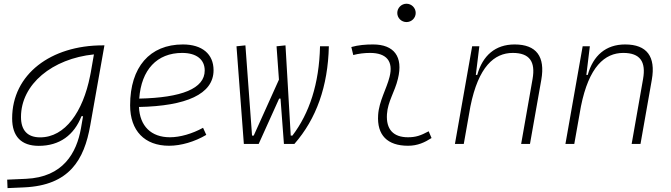

<svg xmlns="http://www.w3.org/2000/svg" viewBox="-20 -763 3556 1018"><path d="M20 234.4 107.9 230.5C347.7 219.7 426.3 85 458.5 -98.1L533.7 -522.5H524.4C251 -522.5 44.4 -370.1 44.4 -135.3C44.4 -39.6 92.8 10.3 185.5 10.3C295.9 10.3 372.6 -46.4 412.1 -147H420.4L409.2 -82.5C386.2 46.9 315.4 176.3 117.7 185.1L18.1 189.5ZM478 -474.6 461.4 -379.4 457.5 -359.9C419.9 -170.9 325.7 -34.7 192.9 -34.7C126 -34.7 91.3 -71.8 91.3 -142.6C91.3 -316.9 257.8 -452.1 478 -474.6Z M880.9 -35.2C781.2 -35.2 721.2 -94.7 716.8 -195.8C965.8 -200.7 1112.3 -263.2 1112.3 -390.6C1112.3 -476.6 1051.8 -527.3 949.7 -527.3C773.9 -527.3 669.9 -407.2 669.9 -204.6C669.9 -69.8 746.6 9.8 876.5 9.8C939.9 9.8 1012.7 -11.7 1073.7 -47.9L1056.6 -85.4C999 -53.7 934.6 -35.2 880.9 -35.2ZM718.3 -240.2C729 -393.1 812.5 -482.4 945.8 -482.4C1022 -482.4 1065.4 -447.3 1065.4 -389.2C1065.4 -293 942.4 -245.1 718.3 -240.2Z M1485.4 0H1541C1657.2 -132.8 1718.8 -304.7 1723.6 -517.6H1676.8C1672.4 -318.4 1620.1 -162.1 1530.3 -43.9H1521.5L1493.7 -522.5L1446.3 -517.6L1459 -340.8L1325.2 -43.9H1316.4L1281.2 -522.5L1233.9 -517.6L1272.9 0H1351.6L1460 -240.2H1467.3Z M2252.9 -66.9C2210 -43.9 2184.1 -35.2 2143.1 -35.2C2065.4 -35.2 2026.4 -77.1 2031.7 -157.7C2036.1 -225.6 2073.2 -275.4 2089.8 -345.2C2119.1 -463.4 2068.4 -527.3 1958 -527.3C1919.4 -527.3 1880.9 -524.4 1842.8 -513.7L1853 -471.2C1882.8 -479 1912.6 -482.4 1942.4 -482.4C2028.8 -482.4 2066.9 -438.5 2045.4 -355C2030.3 -293.5 1989.3 -226.1 1984.9 -153.3C1978 -46.4 2033.7 9.8 2143.6 9.8C2194.8 9.8 2232.4 -8.3 2268.1 -31.2ZM2135.3 -646C2162.1 -646 2184.1 -667.5 2184.1 -694.3C2184.1 -721.2 2162.1 -743.2 2135.3 -743.2C2108.4 -743.2 2086.4 -721.2 2086.4 -694.3C2086.4 -667.5 2108.4 -646 2135.3 -646Z M2392.1 0H2439L2474.1 -198.7C2516.6 -409.7 2600.6 -482.4 2698.7 -482.4C2788.1 -482.4 2819.8 -436 2803.7 -344.2L2743.2 0H2790L2850.1 -340.3C2871.6 -462.9 2824.2 -527.3 2708.5 -527.3C2606.4 -527.3 2539.1 -468.8 2510.3 -365.7H2502.9L2521.5 -517.6H2483.4Z M2978 0H3024.9L3060.1 -198.7C3102.5 -409.7 3186.5 -482.4 3284.7 -482.4C3374 -482.4 3405.8 -436 3389.6 -344.2L3329.1 0H3376L3436 -340.3C3457.5 -462.9 3410.2 -527.3 3294.4 -527.3C3192.4 -527.3 3125 -468.8 3096.2 -365.7H3088.9L3107.4 -517.6H3069.3Z"/></svg>

Font: Cascadia Code PL ExtraLight
Style: Italic
Weight: 200
Italic angle: -10°
Monospace: yes
Designer: Aaron Bell
Foundry: Saja Typeworks
Version: Version 2404.023